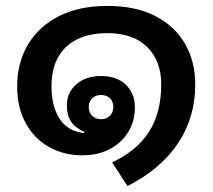

<svg xmlns="http://www.w3.org/2000/svg" viewBox="-20 -515 719 649"><path d="M359 34Q445 -7 485 -71.5Q525 -136 525 -230Q525 -309 477.5 -356Q430 -403 343 -403Q253 -403 203.5 -356.5Q154 -310 154 -223Q154 -156 181.5 -113.5Q209 -71 265 -65V-69Q235 -82 220.5 -103.5Q206 -125 206 -160Q206 -201 237.5 -229.5Q269 -258 321 -258Q375 -258 405.5 -228.5Q436 -199 436 -152Q436 -106 413.5 -69Q391 -32 351 -11Q311 10 258 10Q196 10 146 -18Q96 -46 67 -98.5Q38 -151 38 -223Q38 -302 74 -363.5Q110 -425 178.5 -460Q247 -495 343 -495Q439 -495 505.5 -460.5Q572 -426 606 -366Q640 -306 640 -230Q640 -118 582 -31Q524 56 411 114ZM363 -153Q363 -172 351.5 -183Q340 -194 321 -194Q303 -194 291.5 -182.5Q280 -171 280 -153Q280 -135 292 -123.5Q304 -112 321 -112Q340 -112 351.5 -123.5Q363 -135 363 -153Z"/></svg>

Font: Niramit SemiBold
Style: Regular
Weight: 600
Designer: Katatrad Aksorn Co.,Ltd.
Foundry: Cadson Demak Co.,Ltd.
Version: Version 1.001; ttfautohint (v1.6)